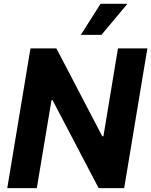

<svg xmlns="http://www.w3.org/2000/svg" viewBox="-20 -979 787 999"><path d="M17.8 0 138.5 -727.3H273.4L512.1 -269.9H518.1L593.8 -727.3H746.8L626.1 0H493.3L253.6 -457.7H247.9L171.5 0ZM400.6 -797.6 503.2 -959.2H643.1L507.8 -797.6Z"/></svg>

Font: Inter P
Style: Bold Italic
Weight: 700
Italic angle: 9.39999°
Designer: Rasmus Andersson
Foundry: rsms
Version: Version 3.018;git-588b23468